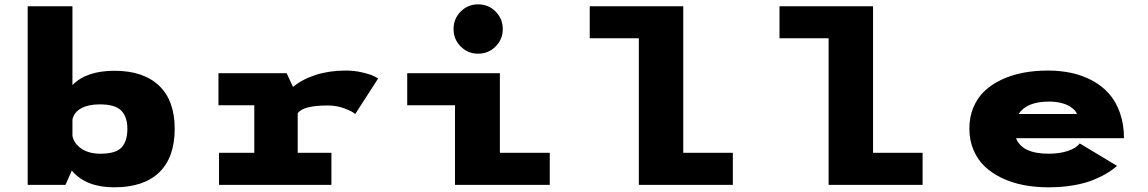

<svg xmlns="http://www.w3.org/2000/svg" viewBox="-20 -828 5140 860"><path d="M104 0V-800H304.5V-447Q367 -511 493 -511Q622 -511 692.2 -444.5Q762.5 -378 762.5 -251Q762.5 -123 693.2 -56Q624 11 491.5 11Q364.5 11 301.5 -64L273.5 0ZM427 -360.5Q376 -360.5 343.5 -342.8Q311 -325 304.5 -292V-219.5Q311 -185.5 344.2 -162.5Q377.5 -139.5 430 -139.5Q498.5 -139.5 524.5 -167.5Q550.5 -195.5 550.5 -251Q550.5 -305 522.8 -332.8Q495 -360.5 427 -360.5Z M1313.5 -143.5H1464.5V0H961V-143.5H1119V-356.5H958.5V-500H1264L1292.5 -438.5Q1333.5 -473 1394.5 -492.5Q1455.5 -512 1528.5 -512Q1566.5 -512 1601 -504Q1635.5 -496 1651.5 -488.5Q1667.5 -481 1673.5 -476L1571 -317Q1559.5 -328.5 1524 -342Q1488.5 -355.5 1448 -355.5Q1337 -355.5 1313.5 -320.5Z M2121.5 -587.5Q2075.5 -587.5 2043.5 -619.8Q2011.5 -652 2011.5 -698Q2011.5 -744 2043.5 -776.2Q2075.5 -808.5 2121.5 -808.5Q2168 -808.5 2200 -776.2Q2232 -744 2232 -698Q2232 -652 2200 -619.8Q2168 -587.5 2121.5 -587.5ZM2219 -143.5H2442.5V0H2018V-356.5H1804V-500H2219Z M3040.5 -143.5H3262.5V0H2841.5V-656.5H2621.5V-800H3040.5Z M3890.5 -143.5H4112.5V0H3691.5V-656.5H3471.5V-800H3890.5Z M4983.5 -85Q4964.5 -68 4939.5 -52.8Q4914.5 -37.5 4877.5 -22.2Q4840.5 -7 4788.5 2Q4736.5 11 4677 11Q4617 11 4564.2 0.8Q4511.5 -9.5 4466.8 -31Q4422 -52.5 4390 -83.2Q4358 -114 4340 -157.2Q4322 -200.5 4322 -252.5Q4322 -304 4340 -347Q4358 -390 4390 -420.2Q4422 -450.5 4466.2 -471.2Q4510.5 -492 4562.8 -502Q4615 -512 4673.5 -512Q4729 -512 4778.5 -501.5Q4828 -491 4871.8 -467.5Q4915.5 -444 4946.8 -409.2Q4978 -374.5 4996.2 -323.2Q5014.5 -272 5014.5 -209H4531Q4558 -139.5 4677 -139.5Q4725.5 -139.5 4762.8 -151.8Q4800 -164 4816.5 -185.5ZM4678.5 -373Q4579.5 -373 4542.5 -317.5H4803.5Q4802 -324.5 4794.2 -333.2Q4786.5 -342 4772.2 -351.2Q4758 -360.5 4733.2 -366.8Q4708.5 -373 4678.5 -373Z"/></svg>

Font: League Mono Wide ExtraBold
Style: Regular
Weight: 800
Width: 8
Designer: Tyler Finck
Foundry: The League of Moveable Type / Tyler Finck
Version: Version 2.210